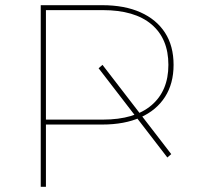

<svg xmlns="http://www.w3.org/2000/svg" viewBox="-20 -720 771 740"><path d="M137 0V-700H374Q460 -700 521.5 -672.5Q583 -645 616 -594Q649 -543 649 -470Q649 -398 616 -346.5Q583 -295 521.5 -267.5Q460 -240 374 -240H148L157 -249V0ZM625 -113 360 -457 375 -470 640 -126ZM157 -251 148 -259H376Q499 -259 564 -314.5Q629 -370 629 -470Q629 -571 564 -626Q499 -681 376 -681H148L157 -689Z"/></svg>

Font: Montserrat Alternates Thin
Style: Regular
Weight: 100
Designer: Julieta Ulanovsky
Foundry: Julieta Ulanovsky
Version: Version 9.000